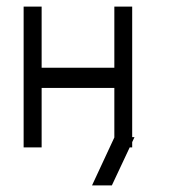

<svg xmlns="http://www.w3.org/2000/svg" viewBox="-20 -495 526 581"><path d="M51.5 -475H106V-290H326V-475H380V-80H387L380 -65V-49H372.5L318.5 66H258.5L326 -79V-229H106V-49H51.5Z"/></svg>

Font: 3270 Nerd Font Mono SemCond
Style: Regular
Weight: 400
Monospace: yes
Version: Version 3.0.1;Nerd Fonts 3.1.1